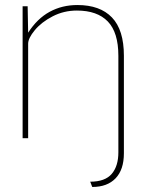

<svg xmlns="http://www.w3.org/2000/svg" viewBox="-20 -550 581 764"><path d="M451 56V-328Q451 -421 409 -464.5Q367 -508 286 -508Q234 -508 189.5 -485Q145 -462 118.5 -430Q92 -398 92 -376V0H70V-525H90L92 -420Q128 -476 177.5 -503Q227 -530 288 -530Q378 -530 425.5 -480.5Q473 -431 473 -328V60Q473 125 440 159.5Q407 194 347 194L339 173Q398 173 424.5 142Q451 111 451 56Z"/></svg>

Font: Easer Grotesk Variable
Style: Regular
Weight: 400
Designer: Boardeaser, Bonnie Shaver-Troup, Thomas Jockin
Foundry: Lexend
Version: Version 1.001;Glyphs 3.1.2 (3151)